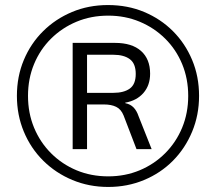

<svg xmlns="http://www.w3.org/2000/svg" viewBox="-20 -733 856 761"><path d="M409 8Q333 8 267 -19.5Q201 -47 151.5 -96Q102 -145 74.5 -211Q47 -277 47 -353Q47 -430 74.5 -495.5Q102 -561 151 -609.5Q200 -658 265.5 -685.5Q331 -713 408 -713Q486 -713 551.5 -685.5Q617 -658 665.5 -609.5Q714 -561 741.5 -495.5Q769 -430 769 -353Q769 -277 741.5 -211Q714 -145 665.5 -96Q617 -47 551 -19.5Q485 8 409 8ZM409 -34Q476 -34 533.5 -58Q591 -82 634.5 -125.5Q678 -169 702 -227Q726 -285 726 -353Q726 -421 702 -479Q678 -537 634.5 -580Q591 -623 533.5 -647Q476 -671 409 -671Q341 -671 283.5 -647Q226 -623 182.5 -580Q139 -537 115 -479Q91 -421 91 -353Q91 -285 115 -227Q139 -169 182.5 -125.5Q226 -82 283.5 -58Q341 -34 409 -34ZM268 -142V-563H436Q503 -563 539 -531Q575 -499 575 -441Q575 -395 548.5 -364.5Q522 -334 476 -326L477 -324Q497 -320 509.5 -307Q522 -294 529 -273L581 -142H521L470 -275Q460 -300 440.5 -309.5Q421 -319 392 -319H313L325 -328V-142ZM325 -365H429Q471 -365 494.5 -382Q518 -399 518 -440Q518 -481 494.5 -498.5Q471 -516 429 -516H325Z"/></svg>

Font: Nunito Sans 7pt Light
Style: Regular
Weight: 300
Designer: Vernon Adams
Foundry: Vernon Adams
Version: Version 3.101;gftools[0.9.27]